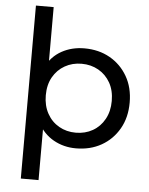

<svg xmlns="http://www.w3.org/2000/svg" viewBox="-61 -792 804 1035"><g transform="rotate(5 341.0 -274.0)"><path d="M372 6Q306 6 251.5 -24.5Q197 -55 164.5 -115Q132 -175 132 -265Q132 -355 163.5 -415Q195 -475 249.5 -505Q304 -535 372 -535Q450 -535 510 -501Q570 -467 605 -406.5Q640 -346 640 -265Q640 -184 605 -123Q570 -62 510 -28Q450 6 372 6ZM91 194V-742H187V-387L177 -264L187 -141V194ZM364 -78Q415 -78 455.5 -101Q496 -124 519.5 -166.5Q543 -209 543 -265Q543 -322 519.5 -363.5Q496 -405 455.5 -428Q415 -451 364 -451Q314 -451 273.5 -428Q233 -405 209.5 -363.5Q186 -322 186 -265Q186 -209 209.5 -166.5Q233 -124 273.5 -101Q314 -78 364 -78Z"/></g></svg>

Font: Montserrat Thin Medium
Style: Regular
Weight: 500
Version: Version 9.000